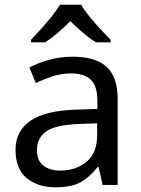

<svg xmlns="http://www.w3.org/2000/svg" viewBox="-20 -786 601 816"><path d="M288 -545Q386 -545 433 -502Q480 -459 480 -365V0H416L399 -76H395Q360 -32 321.5 -11Q283 10 215 10Q142 10 94 -28.5Q46 -67 46 -149Q46 -229 109 -272.5Q172 -316 303 -320L394 -323V-355Q394 -422 365 -448Q336 -474 283 -474Q241 -474 203 -461.5Q165 -449 132 -433L105 -499Q140 -518 188 -531.5Q236 -545 288 -545ZM314 -259Q214 -255 175.5 -227Q137 -199 137 -148Q137 -103 164.5 -82Q192 -61 235 -61Q303 -61 348 -98.5Q393 -136 393 -214V-262ZM325 -766Q337 -744 359.5 -716.5Q382 -689 406.5 -662.5Q431 -636 450 -617V-606H388Q362 -622 334 -645.5Q306 -669 279 -696Q252 -669 225 -646Q198 -623 172 -606H112V-617Q131 -637 154.5 -663Q178 -689 200 -716.5Q222 -744 235 -766Z"/></svg>

Font: Noto Kufi Arabic
Style: Regular
Weight: 400
Designer: Monotype Design Team, David Williams, Khaled Hosny
Foundry: Google LLC
Version: Version 2.109; ttfautohint (v1.8.4.7-5d5b)